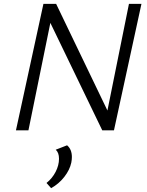

<svg xmlns="http://www.w3.org/2000/svg" viewBox="-20 -678 767 999"><path d="M206 -658H272L539 -103L651 -658H716L573 0H512L242 -559L128 0H63ZM287 148Q287 116 270 101L329 78Q354 99 354 139Q354 153 351 168Q343 206 314.5 242.5Q286 279 246 301L222 274Q252 250 269.5 216Q287 182 287 148Z"/></svg>

Font: LXGW Bright GB
Style: Italic
Weight: 400
Italic angle: -12°
Designer: Christian Thalmann (Catharsis Fonts)
Foundry: LXGW / Christian Thalmann (Catharsis Fonts) / Fontworks Inc.
Version: Version 5.510